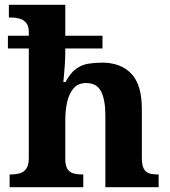

<svg xmlns="http://www.w3.org/2000/svg" viewBox="-20 -780 707 800"><path d="M20 0V-53H22Q45 -53 62.5 -58Q80 -63 90 -77.8Q100 -92.5 100 -122V-578H13V-631H100V-646Q100 -672.9 88 -686Q76 -699 59.5 -703Q43 -707 29 -707H17V-760H252V-631H407V-578H252V-565Q252 -539 250 -509.6Q248 -480.2 246 -459.1Q244 -438 244 -438H253Q273 -476 296.5 -493Q320 -510 347.5 -514.5Q375 -519 405.6 -519Q483 -519 527 -473.2Q571 -427.4 571 -326V-124Q571 -93.5 578.5 -78.3Q586 -63 601 -58Q616 -53 638 -53H641V0H419V-299Q419 -364 401.2 -399Q383.4 -434 339 -434Q306 -434 287 -412.5Q268 -391 260 -355.5Q252 -320 252 -278.8V-118Q252 -90 261 -76Q270 -62 286 -57.5Q302 -53 324 -53H327V0Z"/></svg>

Font: Noto Serif Thai
Style: Regular
Weight: 400
Designer: Monotype Design Team
Foundry: Monotype Imaging Inc.
Version: Version 2.001